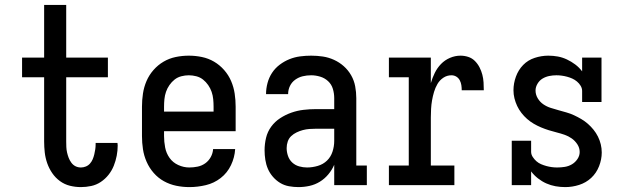

<svg xmlns="http://www.w3.org/2000/svg" viewBox="-20 -755 2540 783"><path d="M310 8Q287 8 265 2.5Q243 -3 224.5 -16.5Q206 -30 193 -49Q180 -68 172.5 -89.5Q165 -111 162.5 -133.5Q160 -156 160 -178V-440H70V-520H160V-735H250V-520H420V-440H250V-178Q250 -167 250.5 -155.5Q251 -144 253.5 -133Q256 -122 260 -111.5Q264 -101 271 -91.5Q278 -82 288 -77Q298 -72 310 -72Q320 -72 330 -76Q340 -80 347 -88Q354 -96 358 -105.5Q362 -115 364.5 -125.5Q367 -136 368.5 -146Q370 -156 370 -167V-172H459Q459 -170 459.5 -167.5Q460 -165 460 -162Q460 -141 456 -120Q452 -99 444 -79Q436 -59 422.5 -42Q409 -25 391 -13Q373 -1 352 3.5Q331 8 310 8Z M752 8Q725 8 698.5 2.5Q672 -3 648.5 -16Q625 -29 607 -49.5Q589 -70 578 -95Q567 -120 563 -146.5Q559 -173 559 -200V-320Q559 -347 563 -373.5Q567 -400 577.5 -424.5Q588 -449 606 -469.5Q624 -490 647 -503.5Q670 -517 696.5 -522.5Q723 -528 750 -528Q777 -528 803.5 -522.5Q830 -517 853 -503.5Q876 -490 894 -469.5Q912 -449 922.5 -424.5Q933 -400 937 -373.5Q941 -347 941 -320V-220H649V-200Q649 -177 653.5 -153.5Q658 -130 671.5 -111Q685 -92 707 -82Q729 -72 752 -72Q769 -72 786 -75.5Q803 -79 817 -89Q831 -99 839.5 -114.5Q848 -130 849 -147H939Q937 -113 922 -81.5Q907 -50 880 -29Q853 -8 819.5 0Q786 8 752 8ZM649 -300H851V-320Q851 -335 849.5 -350.5Q848 -366 843 -380.5Q838 -395 829 -408Q820 -421 808 -430.5Q796 -440 780.5 -444Q765 -448 750 -448Q735 -448 719.5 -444Q704 -440 692 -430.5Q680 -421 671 -408Q662 -395 657 -380.5Q652 -366 650.5 -350.5Q649 -335 649 -320Z M1197 8Q1178 8 1158.5 4.5Q1139 1 1122.5 -9Q1106 -19 1093 -34Q1080 -49 1072.5 -66.5Q1065 -84 1062 -103.5Q1059 -123 1059 -142Q1059 -168 1065 -193Q1071 -218 1086 -238.5Q1101 -259 1122.5 -273Q1144 -287 1168 -295.5Q1192 -304 1217.5 -307Q1243 -310 1268 -310H1343V-355Q1343 -374 1337.5 -392.5Q1332 -411 1318 -424Q1304 -437 1285.5 -442.5Q1267 -448 1249 -448Q1231 -448 1214.5 -444Q1198 -440 1184 -430Q1170 -420 1162.5 -404.5Q1155 -389 1155 -371H1065V-372Q1065 -394 1071 -416.5Q1077 -439 1089.5 -458Q1102 -477 1120.5 -491Q1139 -505 1160 -513.5Q1181 -522 1203.5 -525Q1226 -528 1249 -528Q1273 -528 1296.5 -524.5Q1320 -521 1342 -511Q1364 -501 1382 -485Q1400 -469 1412 -448Q1424 -427 1428.5 -403Q1433 -379 1433 -355V-80H1476V0H1343V-83Q1334 -62 1319 -44Q1304 -26 1284.5 -14Q1265 -2 1242.5 3Q1220 8 1197 8ZM1232 -72Q1254 -72 1276 -78.5Q1298 -85 1313.5 -100Q1329 -115 1336 -136.5Q1343 -158 1343 -180V-230H1268Q1255 -230 1241.5 -229Q1228 -228 1215 -224.5Q1202 -221 1189.5 -215Q1177 -209 1167.5 -200Q1158 -191 1153.5 -178Q1149 -165 1149 -151Q1149 -135 1154.5 -119Q1160 -103 1172 -92Q1184 -81 1200 -76.5Q1216 -72 1232 -72Z M1566 0V-80H1647V-440H1566V-520H1737V-416Q1743 -437 1753 -457.5Q1763 -478 1778.5 -494Q1794 -510 1815 -519Q1836 -528 1858 -528Q1874 -528 1889.5 -523Q1905 -518 1916.5 -506.5Q1928 -495 1935.5 -480.5Q1943 -466 1947 -450.5Q1951 -435 1952 -419Q1953 -403 1953 -387H1863Q1863 -397 1861.5 -407.5Q1860 -418 1855 -427.5Q1850 -437 1841 -442.5Q1832 -448 1821 -448Q1803 -448 1788 -438Q1773 -428 1764 -412.5Q1755 -397 1750 -380Q1745 -363 1742 -346Q1739 -329 1738 -311Q1737 -293 1737 -276V-80H1833V0Z M2285 8Q2265 8 2245.5 4.5Q2226 1 2208 -7Q2190 -15 2174 -27.5Q2158 -40 2146 -56V0H2067V-181H2146V-136Q2146 -125 2152.5 -115Q2159 -105 2167.5 -97.5Q2176 -90 2186.5 -85.5Q2197 -81 2208 -78Q2219 -75 2230 -73.5Q2241 -72 2252 -72Q2268 -72 2283.5 -74.5Q2299 -77 2312.5 -85Q2326 -93 2335 -106.5Q2344 -120 2344 -135Q2344 -152 2334.5 -166.5Q2325 -181 2311.5 -190.5Q2298 -200 2282 -205.5Q2266 -211 2250 -215Q2234 -219 2218 -224Q2202 -229 2186.5 -235.5Q2171 -242 2156.5 -250.5Q2142 -259 2129.5 -270Q2117 -281 2106.5 -294.5Q2096 -308 2089 -323Q2082 -338 2078 -354Q2074 -370 2074 -387Q2074 -415 2084 -442.5Q2094 -470 2113.5 -490Q2133 -510 2160.5 -519Q2188 -528 2216 -528Q2236 -528 2255 -524.5Q2274 -521 2292 -512.5Q2310 -504 2326 -492Q2342 -480 2354 -464V-520H2433V-339H2354V-384Q2354 -395 2348 -405Q2342 -415 2333 -422.5Q2324 -430 2314 -434.5Q2304 -439 2293 -442Q2282 -445 2271 -446.5Q2260 -448 2249 -448Q2234 -448 2219.5 -445Q2205 -442 2192.5 -434.5Q2180 -427 2172 -413.5Q2164 -400 2164 -386Q2164 -369 2173 -354Q2182 -339 2196 -329.5Q2210 -320 2226 -315Q2242 -310 2258 -305.5Q2274 -301 2290 -296.5Q2306 -292 2321 -285Q2336 -278 2350.5 -269.5Q2365 -261 2377.5 -250Q2390 -239 2400.5 -226Q2411 -213 2418.5 -198Q2426 -183 2430 -166.5Q2434 -150 2434 -133Q2434 -105 2423 -77Q2412 -49 2391 -29.5Q2370 -10 2342 -1Q2314 8 2285 8Z"/></svg>

Font: Iosevka Curly Slab Medium
Style: Regular
Weight: 500
Monospace: yes
Designer: Belleve Invis
Foundry: Belleve Invis
Version: Version 22.1.2; ttfautohint (v1.8.4)